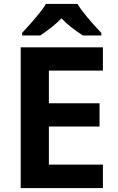

<svg xmlns="http://www.w3.org/2000/svg" viewBox="-20 -954 599 974"><path d="M92 -774H184C229 -804 265 -833 292 -861C319 -832 355 -803 401 -774H494V-787C445 -838 392 -901 373 -934H213C192 -899 151 -850 92 -787ZM85 0H502V-119H228V-312H485V-430H228V-596H502V-714H85Z"/></svg>

Font: Kathrein 75 Bold
Style: Regular
Weight: 700
Designer: Lazydogs Typefoundry, based on Open Sans by Ascender Corporation
Foundry: Lazydogs Typefoundry
Version: Version 1.003;PS 001.003;hotconv 1.0.88;makeotf.lib2.5.64775